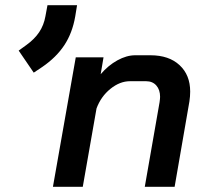

<svg xmlns="http://www.w3.org/2000/svg" viewBox="-20 -720 794 740"><path d="M272 -499H379L368 -434Q397 -468 432.5 -487.5Q468 -507 501 -507H560Q631 -507 672 -469Q713 -431 713 -367Q713 -349 710 -329L653 0H538L595 -326Q597 -340 597 -347Q597 -374 582.5 -390.5Q568 -407 543 -407H481Q442 -407 405.5 -377.5Q369 -348 352 -302L299 0H184ZM52 -525 81 -546Q113 -569 131 -596Q149 -623 155 -657L163 -700H277L270 -657Q259 -593 228 -546Q197 -499 143 -462L110 -440Z"/></svg>

Font: Bai Jamjuree SemiBold
Style: Italic
Weight: 600
Italic angle: -10°
Version: Version 1.000; ttfautohint (v1.6)